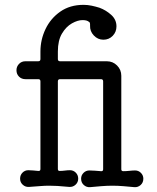

<svg xmlns="http://www.w3.org/2000/svg" viewBox="-20 -755 650 793"><path d="M538 -51Q552 -51 562 -41Q572 -31 572 -17Q572 -1 561 9Q550 19 535 18Q514 16 490.5 14Q467 12 444 12Q422 12 397.5 14Q373 16 352 18Q337 19 326 9Q315 -1 315 -17Q315 -31 325 -41Q335 -51 349 -51Q360 -51 372 -50Q384 -49 397 -48H399Q406 -48 406 -56V-419Q406 -428 397 -428H228Q219 -428 219 -419V-57Q219 -49 226 -49Q237 -49 248 -50.5Q259 -52 269 -52Q283 -52 293 -42Q303 -32 303 -17Q303 -2 292 8Q281 18 266 17Q235 14 217 13Q199 12 183 12Q165 12 147.5 13.5Q130 15 100 17Q85 18 74 8Q63 -2 63 -17Q63 -32 73 -42Q83 -52 97 -52Q105 -52 116.5 -51Q128 -50 138 -49H140Q147 -49 147 -57V-419Q147 -428 138 -428H85Q69 -428 58.5 -438.5Q48 -449 48 -465Q48 -480 58.5 -491Q69 -502 85 -502H138Q147 -502 147 -511V-542Q147 -591 168 -635Q189 -679 229 -707Q269 -735 325 -735Q342 -735 358.5 -731.5Q375 -728 391 -723Q418 -713 439.5 -693.5Q461 -674 461 -646Q461 -623 445.5 -607Q430 -591 407 -591Q384 -591 367.5 -608.5Q351 -626 352 -649V-654Q352 -663 347 -665Q339 -672 321 -672Q301 -672 277 -658.5Q253 -645 236 -616.5Q219 -588 219 -542V-511Q219 -502 228 -502H421Q446 -502 463.5 -484.5Q481 -467 481 -442V-56Q481 -48 489 -48Q502 -48 515 -49.5Q528 -51 538 -51Z"/></svg>

Font: Kiwi Maru
Style: Regular
Weight: 400
Designer: Hiroki-Chan
Version: Version 1.100